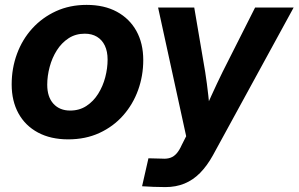

<svg xmlns="http://www.w3.org/2000/svg" viewBox="-20 -553 1210 778"><path d="M256.3 11.7Q185.5 11.7 134 -15.9Q82.5 -43.5 54.9 -93.5Q27.3 -143.6 27.3 -210.9Q27.3 -276.4 48.8 -334.7Q70.3 -393.1 110.6 -437.5Q150.9 -481.9 206.8 -507.6Q262.7 -533.2 331.1 -533.2Q402.3 -533.2 453.6 -505.4Q504.9 -477.5 532.7 -427.5Q560.5 -377.4 560.5 -309.6Q560.5 -246.1 539.6 -188Q518.6 -129.9 478.8 -85Q439 -40 382.8 -14.2Q326.7 11.7 256.3 11.7ZM264.2 -105Q301.8 -105 330.3 -123.8Q358.9 -142.6 377.9 -173.1Q397 -203.6 406.5 -240Q416 -276.4 416 -311.5Q416 -344.7 404.8 -368.2Q393.6 -391.6 372.8 -404.1Q352.1 -416.5 323.7 -416.5Q286.1 -416.5 257.8 -397.9Q229.5 -379.4 210.2 -348.9Q190.9 -318.4 181.2 -281.7Q171.4 -245.1 171.4 -209.5Q171.4 -160.2 196.5 -132.6Q221.7 -105 264.2 -105ZM555.7 201.7 581.5 88.4 636.7 89.8Q656.2 91.3 670.7 86.2Q685.1 81.1 696 68.4Q707 55.7 716.3 34.7L734.4 -1L620.6 -522.5H767.1L811.5 -261.2Q818.8 -214.4 824 -166.7Q829.1 -119.1 834 -70.8H794.9Q815.4 -119.1 837.2 -166.7Q858.9 -214.4 881.8 -261.2L1013.7 -522.5H1169.9L842.8 76.2Q819.3 118.7 791 147.5Q762.7 176.3 727.8 190.7Q692.9 205.1 649.9 205.1Q626 205.1 601.6 204.1Q577.1 203.1 555.7 201.7Z"/></svg>

Font: Inter 28pt
Style: Bold Italic
Weight: 700
Italic angle: -9.3988°
Designer: Rasmus Andersson
Foundry: rsms
Version: Version 4.001;git-66647c0bb